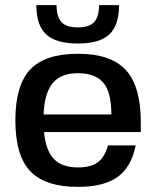

<svg xmlns="http://www.w3.org/2000/svg" viewBox="-20 -720 610 750"><path d="M530 -204H152Q159 -132 190.5 -99Q222 -66 285 -66Q335 -66 362 -86Q389 -106 402 -152H510Q493 -67 439 -28.5Q385 10 285 10Q156 10 98 -51.5Q40 -113 40 -250Q40 -387 98 -448.5Q156 -510 285 -510Q413 -510 471.5 -446.5Q530 -383 530 -243ZM284 -434Q218 -434 186 -395.5Q154 -357 150 -273H415Q415 -359 384 -396.5Q353 -434 284 -434ZM445 -700Q445 -621 407 -585.5Q369 -550 284 -550Q199 -550 160.5 -585.5Q122 -621 122 -700H201Q201 -654 220.5 -633.5Q240 -613 284 -613Q328 -613 347.5 -633.5Q367 -654 367 -700Z"/></svg>

Font: Fivo Sans Med
Style: Regular
Weight: 450
Designer: Alexander Slobzheninov
Foundry: Alexander Slobzheninov
Version: 1.0